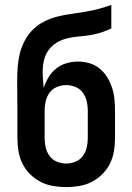

<svg xmlns="http://www.w3.org/2000/svg" viewBox="-20 -755 540 783"><path d="M250 8Q223 8 196.5 3.5Q170 -1 146.5 -13Q123 -25 103.5 -44Q84 -63 72 -87Q60 -111 55.5 -137.5Q51 -164 51 -191V-305Q51 -335 50.5 -364Q50 -393 50 -422Q50 -451 52 -479.5Q54 -508 60.5 -535.5Q67 -563 80.5 -588.5Q94 -614 114 -634Q134 -654 159.5 -667Q185 -680 212.5 -687Q240 -694 268 -698Q296 -702 324 -706.5Q352 -711 379.5 -718Q407 -725 434 -735V-639Q413 -629 391 -622Q369 -615 346 -611.5Q323 -608 299.5 -606Q276 -604 253.5 -598.5Q231 -593 211 -581Q191 -569 177.5 -550Q164 -531 159 -508Q154 -485 154 -462Q154 -445 155.5 -428.5Q157 -412 158 -396Q165 -418 177.5 -439Q190 -460 208.5 -475Q227 -490 250.5 -497Q274 -504 298 -504Q321 -504 344 -497.5Q367 -491 385.5 -476Q404 -461 416.5 -441Q429 -421 436.5 -398.5Q444 -376 446.5 -352.5Q449 -329 449 -305V-191Q449 -164 444.5 -137.5Q440 -111 428 -87Q416 -63 396.5 -44Q377 -25 353.5 -13Q330 -1 303.5 3.5Q277 8 250 8ZM250 -88Q269 -88 287.5 -95.5Q306 -103 317.5 -118.5Q329 -134 333.5 -153Q338 -172 338 -191V-305Q338 -324 333.5 -343Q329 -362 317.5 -377.5Q306 -393 287.5 -400.5Q269 -408 250 -408Q231 -408 212.5 -400.5Q194 -393 182.5 -377.5Q171 -362 166.5 -343Q162 -324 162 -305V-191Q162 -172 166.5 -153Q171 -134 182.5 -118.5Q194 -103 212.5 -95.5Q231 -88 250 -88Z"/></svg>

Font: Iosevka Term Curly
Style: Bold
Weight: 700
Designer: Belleve Invis
Foundry: Belleve Invis
Version: Version 32.3.0